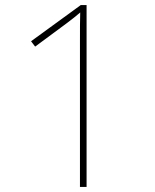

<svg xmlns="http://www.w3.org/2000/svg" viewBox="-20 -734 610 754"><path d="M320 0V-714H297L102 -572L118 -551L241 -642C266 -661 279 -671 295 -685C294 -658 294 -620 294 -563V0Z"/></svg>

Font: Noto Sans Gujarati UI Thin
Style: Regular
Weight: 100
Designer: Jelle Bosma - Monotype Design Team, Universal Thirst
Foundry: Monotype Imaging Inc.
Version: Version 2.106